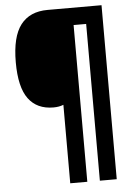

<svg xmlns="http://www.w3.org/2000/svg" viewBox="-59 -804 669 975"><g transform="rotate(-5 275.0 -316.5)"><path d="M496 127H410V-672H346V127H259V-273Q237 -264 208 -264Q124 -264 80.5 -323Q37 -382 37 -509Q37 -639 83.5 -699.5Q130 -760 221 -760H496Z"/></g></svg>

Font: Noto Sans Lao UI Cond Blk
Style: Regular
Weight: 900
Width: 3
Designer: Monotype Design Team
Foundry: Monotype Imaging Inc.
Version: Version 2.000; ttfautohint (v1.8.4.7-5d5b)